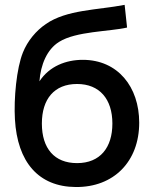

<svg xmlns="http://www.w3.org/2000/svg" viewBox="-20 -755 634 791"><path d="M292 15.5C448.5 17 553.5 -89.5 553.5 -249.5C553.5 -397 465.5 -508.5 321 -508.5C252 -508.5 183.5 -482.5 142.5 -420C147.5 -488.5 173.5 -551.5 223.5 -582.5C293.5 -626.5 429.5 -624.5 503.5 -641.5L493.5 -735C382.5 -713.5 254.5 -715.5 169 -656C128.5 -628.5 93.5 -586.5 74.5 -539C48 -473.5 36.5 -348.5 41.5 -263.5C51.5 -87.5 138.5 14.5 292 15.5ZM297.5 -83C204 -83 152.5 -143.5 152.5 -246C152.5 -347 203.5 -409 297.5 -409C390 -409 443 -347 443 -246C443 -147.5 393 -83 297.5 -83Z"/></svg>

Font: Manrope SemiBold
Style: Regular
Weight: 600
Designer: Mikhail Sharanda
Foundry: Mikhail Sharanda
Version: Version 4.505